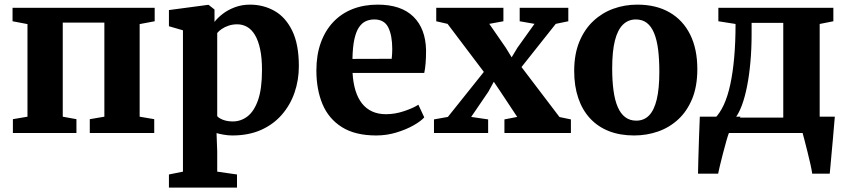

<svg xmlns="http://www.w3.org/2000/svg" viewBox="-20 -588 3752 849"><path d="M37 0V-61L101.5 -72V-481.5L35.5 -494V-553.5H664V-494L597.5 -481.5V-72L662 -61V0H377V-61L441.5 -72V-488H257.5V-72L318 -61V0Z M727 241.5V183.5L789 171V-454L727 -472V-543.5L899.5 -566.5H902.5L928.5 -546V-491Q942 -509 965 -526.8Q988 -544.5 1018.8 -556Q1049.5 -567.5 1085.5 -567.5Q1144.5 -567.5 1193.8 -539.8Q1243 -512 1272.2 -452Q1301.5 -392 1301.5 -295.5Q1301.5 -234 1282.5 -178.8Q1263.5 -123.5 1226 -80.5Q1188.5 -37.5 1133.8 -13.2Q1079 11 1007 11Q988.5 11 968.8 7.5Q949 4 937.5 0.5L940.5 81V171L1028 183.5V241.5ZM1009.5 -51Q1045 -51 1074.2 -73.2Q1103.5 -95.5 1121 -145.2Q1138.5 -195 1138.5 -278.5Q1138.5 -332.5 1130.2 -370.8Q1122 -409 1107.2 -433.5Q1092.5 -458 1072.5 -469.2Q1052.5 -480.5 1029 -480.5Q1009 -480.5 991.5 -474.8Q974 -469 960.8 -460Q947.5 -451 940.5 -442V-74.5Q947.5 -65.5 966.2 -58.2Q985 -51 1009.5 -51Z M1643.5 11Q1550.5 11 1492 -25.8Q1433.5 -62.5 1406.2 -127.2Q1379 -192 1379 -276.5Q1379 -345 1398.5 -399Q1418 -453 1453.8 -490.8Q1489.5 -528.5 1539.2 -548Q1589 -567.5 1650 -567.5Q1753.5 -567.5 1807.8 -514.5Q1862 -461.5 1864 -366Q1864 -333 1862 -308.5Q1860 -284 1856 -265.5H1539Q1541.5 -221.5 1552 -187.5Q1562.5 -153.5 1581 -130.2Q1599.5 -107 1626 -95Q1652.5 -83 1687 -83Q1727 -83 1767.5 -96.8Q1808 -110.5 1830 -125L1856 -69Q1841 -52 1808.2 -33.5Q1775.5 -15 1732.5 -2Q1689.5 11 1643.5 11ZM1538.5 -327.5 1712 -328Q1713 -338.5 1713.8 -349.5Q1714.5 -360.5 1714.5 -371Q1714.5 -431 1697 -466.5Q1679.5 -502 1635 -502Q1614.5 -502 1597.5 -494.2Q1580.5 -486.5 1567.5 -467.5Q1554.5 -448.5 1547 -414.5Q1539.5 -380.5 1538.5 -327.5Z M1960.5 -71 2119.5 -270 1959 -482.5 1909 -494V-553.5H2206V-494L2143.5 -482.5L2216.5 -377L2242.5 -334.5L2268 -377L2343.5 -482.5L2278 -494V-553.5H2493V-494L2437.5 -482.5L2286 -291.5L2454 -70.5L2504.5 -60V0H2210.5V-60L2267 -71L2193.5 -182L2163.5 -226.5L2139.5 -182.5L2063.5 -71L2138.5 -60V0H1899V-60Z M2519 -274Q2519 -348.5 2541.8 -403.5Q2564.5 -458.5 2603.5 -495Q2642.5 -531.5 2692.5 -549.5Q2742.5 -567.5 2798 -567.5Q2881.5 -567.5 2940.8 -533.2Q3000 -499 3031.8 -435.2Q3063.5 -371.5 3063.5 -282.5Q3063.5 -206.5 3040.8 -151.2Q3018 -96 2979 -60Q2940 -24 2889.8 -6.5Q2839.5 11 2784 11Q2721.5 11 2672.5 -8.2Q2623.5 -27.5 2589.2 -64.5Q2555 -101.5 2537 -154.5Q2519 -207.5 2519 -274ZM2793.5 -54.5Q2827.5 -54.5 2850 -77.5Q2872.5 -100.5 2884 -148.2Q2895.5 -196 2895.5 -270.5Q2895.5 -326.5 2890 -369.5Q2884.5 -412.5 2872.2 -442Q2860 -471.5 2840.2 -486.8Q2820.5 -502 2791.5 -502Q2758 -502 2734.5 -479Q2711 -456 2699 -408.5Q2687 -361 2687 -285.5Q2687 -230 2693 -186.8Q2699 -143.5 2711.8 -114.2Q2724.5 -85 2744.8 -69.8Q2765 -54.5 2793.5 -54.5Z M3115.5 0V-64L3140.5 -64.5Q3163.5 -87.5 3180.8 -125Q3198 -162.5 3209.2 -214.5Q3220.5 -266.5 3226.5 -333.5Q3232.5 -400.5 3232.5 -482L3156.5 -494V-553.5H3665V-494L3604.5 -482V0ZM3232.5 -68H3443.5V-487H3303.5V-437Q3303.5 -371.5 3298.2 -313.2Q3293 -255 3283.5 -207Q3274 -159 3261 -123.8Q3248 -88.5 3232.5 -68ZM3066.5 180Q3067 151.5 3068.2 109.2Q3069.5 67 3071 19.5Q3072.5 -28 3074.5 -72H3254.5L3203.5 -1Q3199 10 3191.8 35.5Q3184.5 61 3176.8 90.8Q3169 120.5 3163.2 145.2Q3157.5 170 3155.5 180ZM3571.5 180Q3569.5 164.5 3563.8 138.8Q3558 113 3551 85Q3544 57 3538 33.8Q3532 10.5 3529 0L3493 -72H3671.5Q3670 -58 3668 -32.2Q3666 -6.5 3663.2 24.8Q3660.5 56 3657.5 86.8Q3654.5 117.5 3652.5 142.5Q3650.5 167.5 3649 180Z"/></svg>

Font: Merriweather 24pt ExtraBold
Style: Regular
Weight: 800
Version: Version 2.100